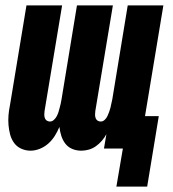

<svg xmlns="http://www.w3.org/2000/svg" viewBox="-20 -550 640 711"><path d="M411 141 435 0H365L374 -53Q367 -40 357 -28.5Q347 -17 335 -8.5Q323 0 309 4Q295 8 281 8Q263 8 247.5 1.5Q232 -5 222 -18Q212 -31 207 -47Q202 -63 200 -80Q193 -63 183 -47Q173 -31 159 -18.5Q145 -6 127.5 1Q110 8 93 8Q75 8 58.5 0.5Q42 -7 32 -21Q22 -35 17.5 -52Q13 -69 11.5 -87Q10 -105 11.5 -123.5Q13 -142 17 -161L78 -530H210L145 -139Q144 -132 144 -125.5Q144 -119 146 -113Q148 -107 153 -103.5Q158 -100 165 -100Q173 -100 179.5 -106Q186 -112 190 -119.5Q194 -127 196.5 -135Q199 -143 201 -151Q203 -159 205 -167Q207 -175 208 -183L265 -530H398L333 -139Q332 -132 332 -125.5Q332 -119 334 -113Q336 -107 341 -103.5Q346 -100 353 -100Q361 -100 367.5 -106Q374 -112 377.5 -119.5Q381 -127 384 -135Q387 -143 389 -151Q391 -159 392.5 -167Q394 -175 396 -183L453 -530H585L517 -120H568L525 141Z"/></svg>

Font: Iosevka Curly Heavy Extended
Style: Italic
Weight: 900
Width: 7
Italic angle: -9°
Monospace: yes
Designer: Belleve Invis
Foundry: Belleve Invis
Version: Version 11.1.0; ttfautohint (v1.8.3)